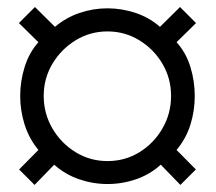

<svg xmlns="http://www.w3.org/2000/svg" viewBox="-20 -621 609 542"><path d="M77.6 -99 33.9 -142.6 88.4 -197.7Q62 -229.7 49.5 -269.2Q37 -308.6 37 -350.1Q37 -391.5 49.5 -431.8Q62 -472 88.4 -501.9L33.4 -555.9L78.6 -601.2L135.2 -545.2Q165.6 -571.1 204 -584.3Q242.5 -597.5 283.4 -597.5Q324.3 -597.5 363.3 -584.3Q402.2 -571.1 431.6 -545.2L488.2 -601.2L533.4 -555.9L478.4 -501.9Q505.3 -472 517.6 -431.8Q529.8 -391.5 529.8 -350.1Q529.8 -308.6 517.6 -269.2Q505.3 -229.7 478.4 -197.7L532.9 -142.6L489.2 -99L433.8 -156.1Q403.3 -128.5 364.1 -115Q324.9 -101.5 283.4 -101.5Q242.5 -101.5 203.2 -115Q163.9 -128.5 133 -156.1ZM283.4 -166.3Q333.1 -166.3 373.7 -191.4Q414.4 -216.5 438.6 -258.5Q462.9 -300.5 462.9 -350.1Q462.9 -399.7 438.6 -440.9Q414.4 -482.1 373.4 -507.2Q332.5 -532.3 283.4 -532.3Q234.3 -532.3 193.4 -507.2Q152.5 -482.1 127.9 -440.9Q103.4 -399.7 103.4 -350.1Q103.4 -300.5 127.9 -258.5Q152.5 -216.5 193.4 -191.4Q234.3 -166.3 283.4 -166.3Z"/></svg>

Font: Archivo SemiBold
Style: Regular
Weight: 600
Designer: Hector Gatti
Foundry: Omnibus-Type
Version: Version 2.001